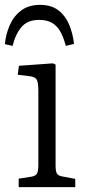

<svg xmlns="http://www.w3.org/2000/svg" viewBox="-27 -771 362 791"><path d="M50 0V-35L102 -43Q120 -46 125.5 -56Q131 -66 131 -93V-394Q131 -431 124.5 -442.5Q118 -454 96 -457L46 -463L51 -500L191 -510L202 -505V-89Q202 -65 207.5 -56Q213 -47 230 -44L283 -34V0ZM138 -751Q184 -751 213 -729Q242 -707 257.5 -670.5Q273 -634 278 -590L244 -582Q235 -617 221.5 -641Q208 -665 187 -677Q166 -689 134 -689Q86 -689 61 -659Q36 -629 25 -582L-7 -589Q-3 -630 13 -667Q29 -704 60 -727.5Q91 -751 138 -751Z"/></svg>

Font: Literata 18pt Light
Style: Regular
Weight: 300
Designer: Latin by Veronika Burian and Jose Scaglione. Greek by Irene Vlachou. Cyrillic by Vera Evstafieva.
Foundry: TypeTogether
Version: Version 3.103;gftools[0.9.29]